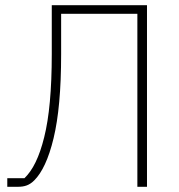

<svg xmlns="http://www.w3.org/2000/svg" viewBox="-20 -718 689 738"><path d="M8 -33H74C106 -64 131 -114 150 -191C169 -267 179 -372 179 -511V-698H545V0H508V-665H215V-510C215 -371 205 -266 186 -187C167 -107 141 -54 112 -25C93 -6 75 0 48 0H8Z"/></svg>

Font: Plexus Sans ExtraLight
Style: Regular
Weight: 250
Version: Version 2.001;PS 002.001;hotconv 1.0.70;makeotf.lib2.5.58329